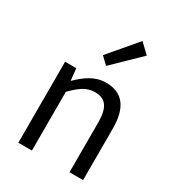

<svg xmlns="http://www.w3.org/2000/svg" viewBox="-204 -994 1020 1115"><g transform="rotate(30 305.5 -436.0)"><path d="M92 0H183V-394C238 -449 276 -477 332 -477C404 -477 435 -434 435 -332V0H526V-344C526 -483 474 -557 360 -557C286 -557 230 -516 178 -465H175L167 -543H92ZM310 -641 485 -811 421 -872 263 -686Z"/></g></svg>

Font: Squished Noto Sans CJK JP Regular
Style: Regular
Weight: 400
Designer: Ryoko NISHIZUKA (kana & ideographs); Paul D. Hunt (Latin, Greek & Cyrillic); Wenlong ZHANG (bopomofo); Sandoll Communica
Foundry: Adobe Systems Incorporated
Version: Version 1.004;PS 1.004;hotconv 1.0.82;makeotf.lib2.5.63406